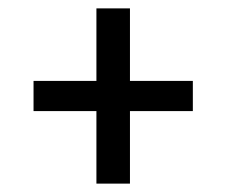

<svg xmlns="http://www.w3.org/2000/svg" viewBox="-20 -594 540 458"><path d="M210 -156V-329H60V-401H210V-574H290V-401H440V-329H290V-156Z"/></svg>

Font: Iosevka SS01
Style: Regular
Weight: 400
Monospace: yes
Designer: Belleve Invis
Foundry: Belleve Invis
Version: 2.3.3; ttfautohint (v1.8.3)